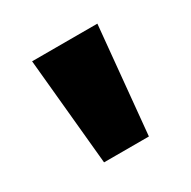

<svg xmlns="http://www.w3.org/2000/svg" viewBox="-79 -789 436 438"><g transform="rotate(-30 139.0 -570.0)"><path d="M80.1 -429.2 53.2 -710.9H225.1L198.2 -429.2Z"/></g></svg>

Font: LT Superior Black
Style: Regular
Weight: 900
Designer: Daniel Lyons
Foundry: LyonsType
Version: Version 2.005